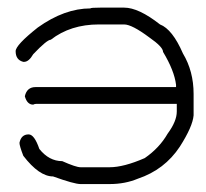

<svg xmlns="http://www.w3.org/2000/svg" viewBox="-20 -479 528 491"><path d="M236.8 -459.5H297.4Q334.5 -459.5 389.2 -416.5Q420.9 -404.3 447.8 -342.3Q475.1 -296.9 475.1 -238.8V-184.1Q472.7 -155.3 439.9 -104Q400.9 -44.9 332.5 -22Q299.8 -8.3 260.3 -8.3H186Q169.9 -8.3 115.7 -27.8Q80.1 -27.8 39.6 -80.6Q29.8 -106 29.8 -113.8Q34.2 -135.3 53.2 -135.3Q67.9 -135.3 80.6 -98.1Q105.5 -66.9 139.2 -66.9Q174.3 -51.3 186 -51.3H260.3Q296.4 -51.3 350.1 -74.7Q387.7 -100.6 408.7 -137.2Q432.1 -168.9 432.1 -193.8V-213.4H72.8Q68.4 -213.4 64.9 -211.4Q49.3 -211.4 43.5 -232.9Q48.8 -256.3 70.8 -256.3H430.2V-262.2Q425.8 -298.3 397 -346.2Q397 -358.9 361.8 -383.3Q317.4 -416.5 297.4 -416.5H232.9Q160.2 -416.5 109.9 -377.4Q100.1 -377.4 64.9 -340.3Q53.7 -320.8 41.5 -320.8H39.6Q20 -325.7 20 -348.1Q20 -363.8 76.7 -408.7Q145 -457.5 211.4 -457.5Q211.4 -459.5 236.8 -459.5Z"/></svg>

Font: CEF Fonts CJK
Style: Regular
Weight: 400
Designer: PartyBoss (派对大魔王)
Version: Release 2.25